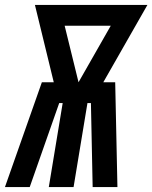

<svg xmlns="http://www.w3.org/2000/svg" viewBox="-53 -755 615 775"><path d="M-33 0 116 -423H164L88 -735H542L364 -423H412L421 0H321L314 -339H300L244 0H144L200 -339H186L67 0ZM264 -423 394 -651H208Z"/></svg>

Font: Iosevka Term Curly XBd Obl
Style: Regular
Weight: 800
Italic angle: -9°
Designer: Belleve Invis
Foundry: Belleve Invis
Version: Version 32.3.0